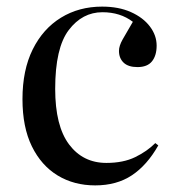

<svg xmlns="http://www.w3.org/2000/svg" viewBox="-20 -547 534 581"><path d="M268 14Q204 14 154.5 -16Q105 -46 76.5 -104Q48 -162 48 -247Q48 -335 79 -397.5Q110 -460 164.5 -493.5Q219 -527 289 -527Q339 -527 376 -510.5Q413 -494 433.5 -467Q454 -440 454 -409Q454 -379 440 -361.5Q426 -344 396 -344Q368 -344 354 -357.5Q340 -371 340 -393Q340 -408 351 -427.5Q362 -447 382 -481Q344 -510 290 -510Q229 -510 188 -456Q147 -402 147 -278Q147 -166 189 -110Q231 -54 302 -54Q353 -54 389 -71.5Q425 -89 450 -114L459 -107Q425 -47 379 -16.5Q333 14 268 14Z"/></svg>

Font: Display Regular
Style: Regular
Weight: 400
Designer: Latin by Veronika Burian and Jose Scaglione. Greek by Irene Vlachou. Cyrillic by Vera Evstafieva.
Foundry: TypeTogether
Version: Version 3.002